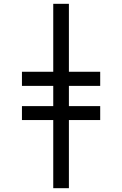

<svg xmlns="http://www.w3.org/2000/svg" viewBox="-20 -843 640 1006"><path d="M259 143V-214H95V-287H259V-393H95V-467H259V-823H341V-467H505V-393H341V-287H505V-214H341V143Z"/></svg>

Font: Iosevka Curly Slab Extended
Style: Regular
Weight: 400
Width: 7
Monospace: yes
Designer: Belleve Invis
Foundry: Belleve Invis
Version: Version 11.1.0; ttfautohint (v1.8.3)